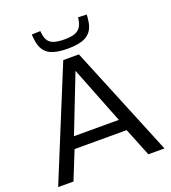

<svg xmlns="http://www.w3.org/2000/svg" viewBox="-161 -1036 1025 1154"><g transform="rotate(-20 351.0 -459.0)"><path d="M11 0 301 -707H401L691 0H588L515 -181H182L109 0ZM205 -255H492L348 -621ZM352 -762Q298 -762 261 -773Q224 -784 203.5 -811.5Q183 -839 178 -889Q177 -895 176.5 -902Q176 -909 176 -916L231 -918Q232 -914 232 -909.5Q232 -905 233 -901Q236 -872 249 -854Q262 -836 287.5 -828.5Q313 -821 352 -821Q391 -821 415 -829Q439 -837 452 -854.5Q465 -872 470 -901Q471 -905 471.5 -909.5Q472 -914 472 -918L527 -916Q527 -909 526.5 -902Q526 -895 525 -889Q521 -841 500.5 -813Q480 -785 443 -773.5Q406 -762 352 -762Z"/></g></svg>

Font: Georama SemiExpanded
Style: Regular
Weight: 400
Width: 6
Designer: Jean-Baptiste Levee
Foundry: Production Type
Version: Version 1.001